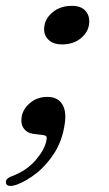

<svg xmlns="http://www.w3.org/2000/svg" viewBox="-34 -450 363 642"><path d="M80.5 -2Q58.5 -4 46.8 -18.8Q35 -33.5 38 -55.5Q40.5 -83 65 -104.5Q89.5 -126 124 -126Q158.5 -126 173.8 -102Q189 -78 182.5 -36Q174.5 19 148.8 60Q123 101 89.2 128Q55.5 155 22 167.5Q-10 178 -14 162.5Q-15.5 154.5 -10.5 148.8Q-5.5 143 9 138Q57 119 86.5 84Q116 49 121 20Q124 7.5 119.2 4.5Q114.5 1.5 102 0.5ZM173.5 -301.5Q143 -301.5 127 -318.2Q111 -335 114 -359.5Q116.5 -388 142.2 -409.2Q168 -430.5 206.5 -430.5Q237.5 -430.5 252.2 -413.2Q267 -396 264 -371Q261.5 -343 236.5 -322.2Q211.5 -301.5 173.5 -301.5Z"/></svg>

Font: Fraunces 9pt S000
Style: Italic
Weight: 400
Italic angle: -16°
Version: Version 1.000; ttfautohint (v1.8.3)